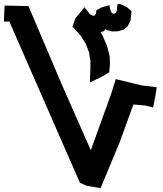

<svg xmlns="http://www.w3.org/2000/svg" viewBox="-30 -899 848 999"><path d="M654.3 -840.8 630.9 -861.3 598.6 -877 582 -878.9 577.1 -842.8 572.3 -831.1 560.5 -827.1 551.8 -831.1 543.9 -846.7 539.1 -872.1 498 -860.4 471.7 -845.7 469.7 -829.1 463.9 -819.3 455.1 -816.4 438.5 -824.2 410.2 -861.3 392.6 -840.8 363.3 -805.7 346.7 -760.7 388.7 -714.8 417 -669.9 433.6 -626 440.4 -582V-545.9L437.5 -469.7L500 -500L538.1 -522.5L542 -561.5L541 -604.5L527.3 -659.2L503.9 -712.9L493.2 -732.4L507.8 -735.4L518.6 -747.1L528.3 -741.2L554.7 -735.4L584 -736.3L611.3 -744.1L633.8 -761.7L649.4 -793ZM785.2 -445.3 710 -454.1 572.3 -487.3 547.9 -409.2 442.4 -117.2 290 -462.9 118.2 -867.2 -5.9 -870.1 -7.8 -833 -9.8 -787.1H18.6L385.7 51.8L419.9 67.4L493.2 80.1L592.8 -159.2L664.1 -355.5L728.5 -349.6L766.6 -339.8L778.3 -398.4Z"/></svg>

Font: MaokenAssortedSans-TC
Style: Regular
Weight: 500
Version: Version 0.83